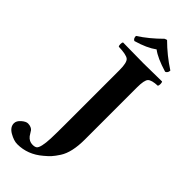

<svg xmlns="http://www.w3.org/2000/svg" viewBox="-395 -869 1091 1091"><g transform="rotate(45 151.0 -323.5)"><path d="M347.2 -724.1Q347.2 -705.1 331.1 -698.2Q245.1 -724.1 207 -753.9Q162.1 -720.7 84 -698.2Q69.8 -704.1 69.8 -725.1Q133.8 -766.1 196.8 -829.1L210.9 -834Q272.9 -772 347.2 -724.1ZM280.8 -522V-103Q280.8 -52.2 272 -12.7Q263.2 26.9 245.6 54Q228 81.1 214.6 95.9Q201.2 110.8 179.2 128.9Q111.3 187 27.8 187Q0 187 -34.9 167Q-69.8 147 -69.8 116.2Q-69.8 96.2 -48.8 78.1Q-27.8 60.1 -12.2 60.1Q2 60.1 12.5 64.9Q22.9 69.8 26.9 75.4Q30.8 81.1 36.9 91.1Q43 101.1 45.9 105Q64 127.9 91.8 127.9Q108.9 127.9 117.9 121.6Q127 115.2 132.6 90.6Q138.2 65.9 139.6 28.6Q141.1 -8.8 141.1 -81.1V-522Q141.1 -582 124 -596.4Q106.9 -610.8 43.9 -612.8Q40 -617.7 40 -629.9Q40 -642.1 43.9 -647Q144 -645 210 -645Q259.8 -645 357.9 -647Q361.8 -642.1 361.8 -630.1Q361.8 -618.2 357.9 -612.8Q310.1 -610.8 295.4 -595.9Q280.8 -581.1 280.8 -522Z"/></g></svg>

Font: Linux Libertine
Style: Bold
Weight: 700
Designer: Philipp H. Poll
Foundry: Philipp H. Poll
Version: Version 5.0.3